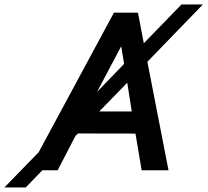

<svg xmlns="http://www.w3.org/2000/svg" viewBox="-175 -768 936 866"><path d="M436 -165.5 176.8 -166 165.5 -155.3 85 0H16.1L-59.1 77.6H-155.3L-0.5 -81.5L338.9 -710.9H447.3L473.6 -572.8L643.6 -748H740.2L489.7 -489.3L585 0H463.9ZM272.5 -265.1H419.4L398.9 -395ZM262.7 -353.5 384.8 -480 371.6 -559.1Z"/></svg>

Font: Roboto Medium
Style: Italic
Weight: 500
Italic angle: -12°
Designer: Google
Version: Version 2.134; 2016